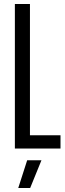

<svg xmlns="http://www.w3.org/2000/svg" viewBox="-20 -749 328 968"><path d="M55 -729H131V-67H285V0H55ZM117 59H189L132 199H72Z"/></svg>

Font: Mona Sans Condensed
Style: Regular
Weight: 400
Width: 3
Designer: Deni Anggara
Foundry: GitHub
Version: Version 2.000